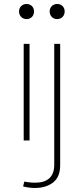

<svg xmlns="http://www.w3.org/2000/svg" viewBox="-20 -703 422 961"><path d="M75.2 -645.5C75.2 -624.5 90.8 -607.4 112.8 -607.4C135.7 -607.4 150.4 -624.5 150.4 -645.5C150.4 -666.5 135.7 -683.1 112.8 -683.1C90.8 -683.1 75.2 -666.5 75.2 -645.5ZM98.6 0H127.9V-483.4H98.6ZM228.5 -645.5C228.5 -624.5 244.1 -607.4 266.1 -607.4C289.1 -607.4 303.7 -624.5 303.7 -645.5C303.7 -666.5 289.1 -683.1 266.1 -683.1C244.1 -683.1 228.5 -666.5 228.5 -645.5ZM95.7 230C115.7 235.4 135.3 237.8 155.3 237.8C190.9 237.8 221.2 229 245.1 210.9C269 192.9 281.2 163.6 281.2 123.5V-483.4H251.5V121.6C251.5 183.6 216.3 211.4 155.8 211.4C134.8 211.4 113.3 208.5 101.6 206.1Z"/></svg>

Font: Estedad Thin
Style: Regular
Weight: 100
Designer: Amin Abedi
Version: Version 7.3